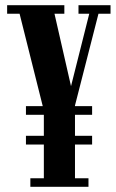

<svg xmlns="http://www.w3.org/2000/svg" viewBox="-20 -720 446 740"><path d="M80 -277.5V-311H335V-277.5ZM80 -163V-196.5H335V-163ZM97 0V-33H149V-294L55.5 -667H7.5V-700H228V-667H190L267.5 -327.5H238.5L324 -667H282.5V-700H406V-667H359.5L269 -313.5V-33H321V0Z"/></svg>

Font: Imbue 24pt
Style: Bold
Weight: 700
Designer: Tyler Finck
Foundry: Etcetera Type Company
Version: Version 1.102